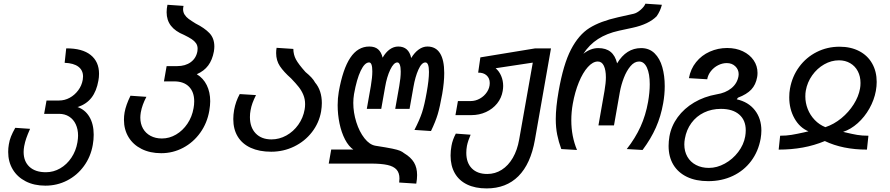

<svg xmlns="http://www.w3.org/2000/svg" viewBox="-20 -813 4840 1044"><path d="M24.5 13.5Q24.5 -8 28 -27.5Q31.5 -50 39.8 -70.8Q48 -91.5 63 -118L143.5 -112.5Q129.5 -80.5 122.8 -61Q116 -41.5 111.5 -18Q108.5 -1.5 108.5 13.5Q108.5 64.5 140.2 94Q172 123.5 229.5 123.5Q271 123.5 307.2 102.5Q343.5 81.5 368.2 44.5Q393 7.5 401 -39Q404.5 -61 404.5 -75.5Q404.5 -110 392 -137Q379.5 -164 356 -179Q332.5 -194 301 -194H220L233 -266.5H301.5Q331.5 -266.5 358.8 -281.2Q386 -296 405.2 -321.8Q424.5 -347.5 430 -379.5Q431.5 -388.5 431.5 -397Q431.5 -431 406.2 -450.2Q381 -469.5 331.5 -471.5L340 -550Q427.5 -550.5 473 -514Q518.5 -477.5 518.5 -412Q518.5 -392.5 515 -374.5Q505 -317.5 477.8 -282.2Q450.5 -247 403 -231L398.5 -232Q442 -218 465.8 -178.2Q489.5 -138.5 489.5 -80.5Q489.5 -53 484.5 -25Q473 40 436.2 90.2Q399.5 140.5 345 168.5Q290.5 196.5 226.5 196.5Q165.5 196.5 119.8 173Q74 149.5 49.2 108Q24.5 66.5 24.5 13.5Z M654 -161.5Q654 -182.5 657.5 -202Q664.5 -241.5 689.5 -292.5L776 -286.5Q764 -263.5 756.8 -243.5Q749.5 -223.5 745.5 -201.5Q743 -185.5 743 -173.5Q743 -140 757.5 -114.2Q772 -88.5 798.8 -74.2Q825.5 -60 860.5 -60Q901 -60 937.5 -81.5Q974 -103 999.2 -140.5Q1024.5 -178 1032.5 -225Q1036 -243 1036 -262Q1036 -313 1007.5 -341.8Q979 -370.5 927 -370.5H871.5L886 -453.5H943.5Q988 -453.5 1017.5 -475.2Q1047 -497 1053.5 -535Q1054.5 -539.5 1054.5 -548.5Q1054.5 -565.5 1045.8 -578Q1037 -590.5 1022.2 -600.2Q1007.5 -610 981 -623Q933 -642.5 909.5 -673Q886 -703.5 886 -746.5Q886 -765.5 890.5 -787L978 -781Q975.5 -770 975.5 -763Q975.5 -746.5 983.8 -733.5Q992 -720.5 1005.8 -710.2Q1019.5 -700 1044 -685Q1092 -661 1118.8 -633Q1145.5 -605 1145.5 -560Q1145.5 -549 1143 -533Q1134.5 -487 1112 -456.8Q1089.5 -426.5 1050 -409.5Q1085.5 -388 1104.2 -350Q1123 -312 1123 -262.5Q1123 -240.5 1118 -210.5Q1106.5 -144 1069 -91.5Q1031.5 -39 976 -9.5Q920.5 20 856.5 20Q796 20 750 -3Q704 -26 679 -67.2Q654 -108.5 654 -161.5Z M1248.5 -165.5Q1248.5 -189 1253 -215Q1261.5 -261.5 1283.5 -301.5L1372 -296Q1360 -272 1353 -252.8Q1346 -233.5 1342.5 -213.5Q1339 -195.5 1339 -176.5Q1339 -120.5 1370.2 -87.8Q1401.5 -55 1456 -55Q1498.5 -55 1537 -76.2Q1575.5 -97.5 1602 -134.8Q1628.5 -172 1636.5 -218Q1639 -231 1639 -247Q1639 -274 1629.5 -297Q1620 -320 1604.5 -339.8Q1589 -359.5 1563 -386.5Q1522.5 -422.5 1502 -453.2Q1481.5 -484 1481.5 -524.5Q1481.5 -540.5 1484 -553L1575 -547Q1575.5 -515.5 1589.2 -489.8Q1603 -464 1641 -421.5Q1660.5 -405.5 1673.2 -391.8Q1686 -378 1693.5 -364Q1711.5 -343 1720.8 -314.5Q1730 -286 1730 -252.5Q1730 -232 1726 -207Q1715 -144.5 1676.2 -94.5Q1637.5 -44.5 1579.2 -16.2Q1521 12 1454.5 12Q1390 12 1343.5 -9.2Q1297 -30.5 1272.8 -70.2Q1248.5 -110 1248.5 -165.5Z M2152 157.5Q2152 127 2136.2 109.2Q2120.5 91.5 2086.8 84Q2053 76.5 1996.5 76.5H1767.5L1781 0H1901L1903 1.5Q1876 -16.5 1856.2 -54.5Q1836.5 -92.5 1826.2 -141.5Q1816 -190.5 1816 -241Q1816 -279 1822 -313.5Q1844 -438 1884.8 -499Q1925.5 -560 1988 -560Q2018.5 -560 2036 -544.8Q2053.5 -529.5 2060.5 -499.5Q2077.5 -529 2099.2 -544.5Q2121 -560 2145.5 -560Q2202.5 -560 2216 -497.5Q2234 -527.5 2256.8 -543.8Q2279.5 -560 2304 -560Q2349.5 -560 2372.5 -523.5Q2395.5 -487 2395.5 -416Q2395.5 -365 2384.5 -302Q2372 -231.5 2360.2 -192Q2348.5 -152.5 2323.5 -100.5L2233.5 -106.5Q2261.5 -161 2274.8 -201.2Q2288 -241.5 2300 -310Q2312.5 -379 2312.5 -421.5Q2312.5 -473.5 2293 -473.5Q2272.5 -473.5 2255 -434.2Q2237.5 -395 2228 -339.5L2207 -221H2129L2151 -345.5Q2159 -390 2159 -424Q2159 -447.5 2154.2 -460.5Q2149.5 -473.5 2140.5 -473.5Q2121 -473.5 2102.2 -434.5Q2083.5 -395.5 2074 -339.5L2053 -221H1974.5L1996.5 -345.5Q2004.5 -392.5 2004.5 -425Q2004.5 -473.5 1987 -473.5Q1963 -473.5 1941.2 -428Q1919.5 -382.5 1905 -301.5Q1901 -276.5 1901 -253.5Q1901 -201 1917.5 -148.8Q1934 -96.5 1961.8 -61.2Q1989.5 -26 2021.5 -20.5Q2083 -11 2113 -4.8Q2143 1.5 2155.2 6.8Q2167.5 12 2178 20.5Q2214 42 2231 70.2Q2248 98.5 2248 139Q2248 160 2243.5 185.5L2150.5 179.5Q2152 167.5 2152 157.5Z M2430 33Q2430 6 2435 -20.5Q2440.5 -52.5 2458.5 -86.5L2539 -80.5Q2533.5 -68.5 2527.5 -50.8Q2521.5 -33 2519 -20Q2515.5 -1 2515.5 18Q2515.5 72 2545.5 102.5Q2575.5 133 2629.5 133Q2672.5 133 2708.2 110.2Q2744 87.5 2768.5 45.2Q2793 3 2803 -54.5L2877 -472.5L2675 -442Q2694.5 -425.5 2705.2 -400Q2716 -374.5 2716 -345.5Q2716 -333.5 2713.5 -318.5Q2707 -280 2683 -250.2Q2659 -220.5 2622.5 -203.8Q2586 -187 2542.5 -187H2456.5L2470 -263.5H2539Q2565.5 -263.5 2589.5 -277Q2613.5 -290.5 2628.2 -313Q2643 -335.5 2643 -361.5Q2643 -387.5 2626 -403Q2609 -418.5 2580 -418L2592 -501L2890.5 -550H2976L2888.5 -52.5Q2865.5 78 2799 144.8Q2732.5 211.5 2626 211.5Q2564 211.5 2520 190.2Q2476 169 2453 128.8Q2430 88.5 2430 33Z M3002 -166Q3002 -228.5 3017.5 -317Q3043 -463.5 3084.8 -543.8Q3126.5 -624 3185.2 -660.8Q3244 -697.5 3340 -719L3425 -738Q3443 -742 3463 -759.2Q3483 -776.5 3489.5 -793L3579 -787Q3570.5 -753 3550.5 -724.5Q3507.5 -681 3419.5 -662L3345.5 -646Q3279.5 -631.5 3231.8 -600.8Q3184 -570 3152 -520.5Q3191.5 -551.5 3233 -551.5Q3275 -551.5 3300.2 -531Q3325.5 -510.5 3335.5 -468.5Q3385.5 -551.5 3466 -551.5Q3510.5 -551.5 3539.2 -523.2Q3568 -495 3581.2 -448.2Q3594.5 -401.5 3594.5 -344.5Q3594.5 -298.5 3586 -251.5Q3573.5 -180.5 3546.5 -119.5Q3519.5 -58.5 3474 2.5L3388 -2.5Q3434.5 -62 3462.8 -124Q3491 -186 3504 -259.5Q3513 -311.5 3513 -354.5Q3513 -411.5 3497.8 -445Q3482.5 -478.5 3455 -478.5Q3429.5 -478.5 3408.2 -453.2Q3387 -428 3372.2 -389.8Q3357.5 -351.5 3350.5 -313L3318.5 -131H3234L3267 -319Q3274.5 -363 3274.5 -392.5Q3274.5 -432 3263.5 -455.2Q3252.5 -478.5 3230.5 -478.5Q3203.5 -478.5 3176.2 -448.2Q3149 -418 3127.5 -365.5Q3106 -313 3094.5 -248.5Q3086.5 -204 3086.5 -159Q3086.5 -71.5 3117.5 2.5L3032 -2.5Q3017.5 -42 3009.8 -80.5Q3002 -119 3002 -166Z M3615.5 -19.5Q3615.5 -44 3620 -71Q3630 -128 3665 -175.8Q3700 -223.5 3754.5 -255.8Q3809 -288 3876.5 -300Q3925 -307.5 3956.8 -333.2Q3988.5 -359 3995.5 -398.5Q3996.5 -405.5 3996.5 -409.5Q3996.5 -435 3978.2 -452.5Q3960 -470 3932 -470Q3907.5 -470 3884.5 -458.2Q3861.5 -446.5 3845.5 -426.2Q3829.5 -406 3825.5 -382L3726 -388Q3735 -438 3765 -475.2Q3795 -512.5 3839.5 -532.2Q3884 -552 3934 -552Q3982 -552 4019.5 -534Q4057 -516 4078 -485.2Q4099 -454.5 4099 -416.5Q4099 -404 4097 -393.5Q4089.5 -352 4065 -326Q4040.5 -300 3993 -282L3986 -273Q4049 -259 4084.5 -213.8Q4120 -168.5 4120 -103Q4120 -83 4116 -59Q4103.5 10.5 4064.2 62.8Q4025 115 3964.8 143.5Q3904.5 172 3831 172Q3764 172 3715.5 148.8Q3667 125.5 3641.2 82.5Q3615.5 39.5 3615.5 -19.5ZM4032 -71Q4035 -88.5 4035 -104.5Q4035 -159.5 3999.5 -190.2Q3964 -221 3900 -221Q3849.5 -221 3808 -201Q3766.5 -181 3739.5 -144.2Q3712.5 -107.5 3704 -59Q3701 -42.5 3701 -27.5Q3701 10 3717.5 39Q3734 68 3764.5 84Q3795 100 3834.5 100Q3878.5 100 3921.2 76.5Q3964 53 3994 13.5Q4024 -26 4032 -71Z M4353 -93.5 4376 -99Q4328 -119 4299.8 -169.5Q4271.5 -220 4271.5 -284Q4271.5 -309.5 4275.5 -331Q4287.5 -398 4325.8 -449.8Q4364 -501.5 4421 -530.2Q4478 -559 4545 -559Q4606 -559 4651.8 -535.2Q4697.5 -511.5 4722.2 -468Q4747 -424.5 4747 -367.5Q4747 -344 4742.5 -319Q4733.5 -269.5 4707.5 -223.2Q4681.5 -177 4643.8 -143.2Q4606 -109.5 4564.5 -96L4577 -93Q4614.5 -84 4641 -79.5Q4667.5 -75 4702 -75L4694 0.5Q4562.5 0.5 4465 -46Q4407 -22 4345.2 -10.8Q4283.5 0.5 4214 0.5L4222 -75Q4256 -75 4284.5 -79.8Q4313 -84.5 4353 -93.5ZM4359 -288.5Q4359 -253.5 4372 -220.2Q4385 -187 4409.8 -161Q4434.5 -135 4468 -121.5Q4514.5 -137 4554.8 -170Q4595 -203 4622 -245.8Q4649 -288.5 4656.5 -332Q4659 -345 4659 -362Q4659 -397.5 4644.5 -425.5Q4630 -453.5 4603.2 -469.2Q4576.5 -485 4542 -485Q4500 -485 4461.5 -463Q4423 -441 4396.2 -403.2Q4369.5 -365.5 4361.5 -320Q4359 -307 4359 -288.5Z"/></svg>

Font: JuliaMono
Style: Italic
Weight: 400
Italic angle: -9°
Monospace: yes
Designer: cormullion
Foundry: corm
Version: Version 0.057; ttfautohint (v1.8.4)